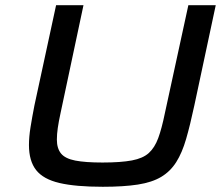

<svg xmlns="http://www.w3.org/2000/svg" viewBox="-20 -708 860 736"><path d="M374 8Q270 8 208 -6.5Q146 -21 118.5 -56Q91 -91 91 -152Q91 -183 97 -220.5Q103 -258 112 -304L195 -688H300L212 -274Q205 -242 201.5 -217.5Q198 -193 198 -173Q198 -139 214 -119.5Q230 -100 268.5 -92.5Q307 -85 373 -85Q443 -85 485.5 -93Q528 -101 550.5 -121.5Q573 -142 586.5 -178.5Q600 -215 612 -274L702 -688H807L725 -304Q709 -229 693.5 -175.5Q678 -122 655.5 -86.5Q633 -51 598 -30Q563 -9 508.5 -0.5Q454 8 374 8Z"/></svg>

Font: Saira Expanded Medium
Style: Italic
Weight: 500
Width: 7
Italic angle: -12°
Designer: Hector Gatti with collaboration of the Omnibus-Type team
Foundry: Omnibus-Type
Version: Version 1.101